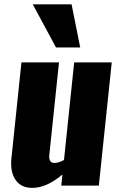

<svg xmlns="http://www.w3.org/2000/svg" viewBox="-20 -871 559 901"><path d="M242.7 -648.4H356.4L315.9 -850.6H133.8ZM130.9 10.7C176.4 10.7 223.8 -10.3 272.9 -52.2L267.6 0H443.8L504.4 -578.1H328.1L280.3 -120.1C265 -111.7 251 -107.1 238.3 -106.4H235.8C219.2 -106.4 210.9 -116 210.9 -135.3C210.9 -137.9 211.1 -140.6 211.4 -143.6L256.8 -578.1H80.6L33.7 -128.9C32.7 -120.1 32.2 -111.7 32.2 -103.5C32.2 -72.9 39.1 -47.5 52.7 -27.3C70 -2 96 10.7 130.9 10.7Z"/></svg>

Font: Oswald
Style: Heavy
Weight: 800
Designer: Vernon Adams
Foundry: Vernon Adams
Version: 3.0; ttfautohint (v0.95.6-bc232) -l 8 -r 50 -G 200 -x 0 -w "